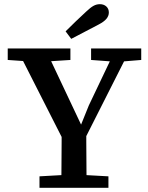

<svg xmlns="http://www.w3.org/2000/svg" viewBox="-20 -899 707 919"><path d="M169 0V-55L313 -63H354L499 -55V0ZM273 0Q274 -36 274 -71.5Q274 -107 274.5 -144Q275 -181 275 -220.5Q275 -260 275 -302H393Q393 -260 393 -221Q393 -182 393.5 -145Q394 -108 394 -72Q394 -36 395 0ZM291 -212 60 -667H196L374 -290H363L405 -394L535 -667H605L375 -212ZM17 -612V-667H317V-612L192 -604H133ZM416 -612V-667H656V-612L558 -604H525ZM294 -749Q319 -774 343.5 -797.5Q368 -821 393 -844Q413 -863 427.5 -871Q442 -879 458 -879Q477 -879 489 -868Q501 -857 501 -839Q501 -823 489.5 -809Q478 -795 451 -781Q418 -764 386 -747Q354 -730 321 -713Z"/></svg>

Font: Source Serif 4 Medium
Style: Regular
Weight: 500
Designer: Frank Grießhammer
Foundry: Adobe Systems Incorporated
Version: Version 4.004;hotconv 1.0.116;makeotfexe 2.5.65601